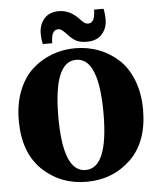

<svg xmlns="http://www.w3.org/2000/svg" viewBox="-59 -920 818 991"><g transform="rotate(-5 350.0 -425.0)"><path d="M233 -326Q233 -41 350 -41Q467 -41 467 -326Q467 -612 350 -612Q233 -612 233 -326ZM672 -326Q672 -159 579 -69.5Q486 20 350 20Q214 20 121 -69.5Q28 -159 28 -326Q28 -411 54.5 -478.5Q81 -546 126.5 -587.5Q172 -629 229 -650.5Q286 -672 350 -672Q414 -672 471 -650.5Q528 -629 573.5 -587.5Q619 -546 645.5 -478.5Q672 -411 672 -326ZM414 -700Q384 -700 364 -708.5Q344 -717 320 -742Q317 -745 312 -750.5Q307 -756 305 -758Q303 -760 298.5 -764Q294 -768 291.5 -770Q289 -772 285.5 -774Q282 -776 278 -776.5Q274 -777 270 -777Q235 -777 235 -708H186Q180 -733 180 -764Q180 -808 206.5 -839Q233 -870 283 -870Q336 -870 380 -827Q383 -824 388 -818.5Q393 -813 395.5 -811Q398 -809 402 -805Q406 -801 408.5 -799.5Q411 -798 414.5 -796Q418 -794 421.5 -793.5Q425 -793 429 -793Q465 -793 465 -862H514Q520 -837 520 -806Q520 -762 493 -731Q466 -700 414 -700Z"/></g></svg>

Font: TypoPRO Source Serif Pro
Style: Regular
Weight: 900
Designer: Frank Grießhammer
Foundry: Adobe Systems Incorporated
Version: Version 1.017;PS 1.0;hotconv 1.0.79;makeotf.lib2.5.61930